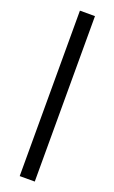

<svg xmlns="http://www.w3.org/2000/svg" viewBox="-163 -749 546 919"><g transform="rotate(20 110.0 -289.5)"><path d="M73.2 131.8V-710.9H149.9V131.8Z"/></g></svg>

Font: Hanuman
Style: Regular
Weight: 400
Designer: Danh Hong
Foundry: Danh Hong
Version: Version 9.000